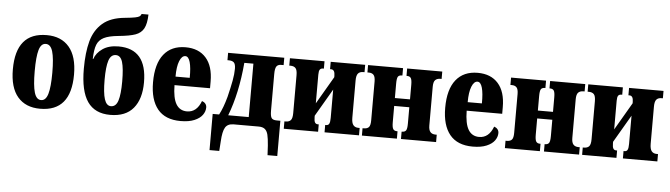

<svg xmlns="http://www.w3.org/2000/svg" viewBox="-55 -1008 5077 1454"><g transform="rotate(5 2483.5 -281.0)"><path d="M34 -270Q34 -550 268 -550Q378 -550 438.5 -479Q499 -408 499 -270Q499 10 265 10Q155 10 94.5 -60.5Q34 -131 34 -270ZM334 -270Q334 -379 318.5 -431Q303 -483 266 -483Q230 -483 215 -431.5Q200 -380 200 -270Q200 -161 215.5 -108.5Q231 -56 267 -56Q303 -56 318.5 -108.5Q334 -161 334 -270Z M569 -321Q569 -445 592.5 -531Q616 -617 676.5 -669.5Q737 -722 846 -732Q898 -737 922.5 -742Q947 -747 956 -753.5Q965 -760 969 -772H1021Q1019 -702 999.5 -666Q980 -630 937 -614.5Q894 -599 810 -591Q736 -584 698.5 -565Q661 -546 646.5 -509Q632 -472 630 -401H634Q649 -447 696 -479.5Q743 -512 817 -512Q1032 -512 1032 -257Q1032 -131 973.5 -60.5Q915 10 798 10Q681 10 625 -71Q569 -152 569 -321ZM867 -250Q867 -350 852.5 -397.5Q838 -445 802 -445Q764 -445 748.5 -397.5Q733 -350 733 -252Q733 -152 748.5 -104Q764 -56 798 -56Q836 -56 851.5 -104Q867 -152 867 -250Z M1100 -265Q1100 -405 1158 -477.5Q1216 -550 1323 -550Q1423 -550 1478.5 -487.5Q1534 -425 1534 -308V-257H1264Q1265 -159 1292.5 -113Q1320 -67 1375 -67Q1449 -67 1482 -155Q1498 -150 1508 -138Q1518 -126 1518 -109Q1518 -79 1498.5 -52Q1479 -25 1437.5 -7.5Q1396 10 1333 10Q1216 10 1158 -61Q1100 -132 1100 -265ZM1374 -322Q1375 -399 1363 -441Q1351 -483 1327 -483Q1300 -483 1283 -440.5Q1266 -398 1266 -322Z M1571 -65H1620Q1649 -119 1672 -204Q1690 -278 1699.5 -329Q1709 -380 1709 -420Q1709 -455 1696.5 -467.5Q1684 -480 1656 -480H1647V-536H2074V-480H2056Q2030 -480 2019.5 -464Q2009 -448 2009 -406V-128Q2009 -88 2018.5 -73Q2028 -58 2059 -58H2086V210H2012L2008 137Q2004 83 1997 55Q1990 27 1973.5 13.5Q1957 0 1926 0H1736Q1691 0 1672.5 30.5Q1654 61 1650 137L1645 210H1571ZM1845 -65V-471H1776Q1756 -239 1689 -65Z M2117 -56H2126Q2152 -56 2165 -70Q2178 -84 2178 -124V-412Q2178 -452 2165 -466Q2152 -480 2126 -480H2117V-536H2380V-480H2373Q2357 -480 2349.5 -469.5Q2342 -459 2342 -431V-213L2464 -422V-433Q2464 -480 2435 -480H2427V-536H2689V-480H2679Q2653 -480 2640 -465Q2627 -450 2627 -411V-129Q2627 -89 2640.5 -72.5Q2654 -56 2679 -56H2689V0H2427V-56H2436Q2451 -56 2457.5 -69Q2464 -82 2464 -113V-328L2342 -119V-108Q2342 -79 2349 -67.5Q2356 -56 2371 -56H2378V0H2117Z M2711 -56H2721Q2747 -56 2759 -69.5Q2771 -83 2771 -121V-416Q2771 -452 2758.5 -466Q2746 -480 2721 -480H2711V-536H2977V-480H2973Q2951 -480 2943 -467Q2935 -454 2935 -415V-305H3050V-416Q3050 -453 3041.5 -466.5Q3033 -480 3011 -480H3008V-536H3275V-480H3266Q3240 -480 3226.5 -466Q3213 -452 3213 -415V-121Q3213 -86 3226.5 -71Q3240 -56 3266 -56H3275V0H3008V-56H3011Q3033 -56 3041.5 -69Q3050 -82 3050 -121V-245H2935V-121Q2935 -83 2943.5 -69.5Q2952 -56 2973 -56H2977V0H2711Z M3321 -265Q3321 -405 3379 -477.5Q3437 -550 3544 -550Q3644 -550 3699.5 -487.5Q3755 -425 3755 -308V-257H3485Q3486 -159 3513.5 -113Q3541 -67 3596 -67Q3670 -67 3703 -155Q3719 -150 3729 -138Q3739 -126 3739 -109Q3739 -79 3719.5 -52Q3700 -25 3658.5 -7.5Q3617 10 3554 10Q3437 10 3379 -61Q3321 -132 3321 -265ZM3595 -322Q3596 -399 3584 -441Q3572 -483 3548 -483Q3521 -483 3504 -440.5Q3487 -398 3487 -322Z M3798 -56H3808Q3834 -56 3846 -69.5Q3858 -83 3858 -121V-416Q3858 -452 3845.5 -466Q3833 -480 3808 -480H3798V-536H4064V-480H4060Q4038 -480 4030 -467Q4022 -454 4022 -415V-305H4137V-416Q4137 -453 4128.5 -466.5Q4120 -480 4098 -480H4095V-536H4362V-480H4353Q4327 -480 4313.5 -466Q4300 -452 4300 -415V-121Q4300 -86 4313.5 -71Q4327 -56 4353 -56H4362V0H4095V-56H4098Q4120 -56 4128.5 -69Q4137 -82 4137 -121V-245H4022V-121Q4022 -83 4030.5 -69.5Q4039 -56 4060 -56H4064V0H3798Z M4385 -56H4394Q4420 -56 4433 -70Q4446 -84 4446 -124V-412Q4446 -452 4433 -466Q4420 -480 4394 -480H4385V-536H4648V-480H4641Q4625 -480 4617.5 -469.5Q4610 -459 4610 -431V-213L4732 -422V-433Q4732 -480 4703 -480H4695V-536H4957V-480H4947Q4921 -480 4908 -465Q4895 -450 4895 -411V-129Q4895 -89 4908.5 -72.5Q4922 -56 4947 -56H4957V0H4695V-56H4704Q4719 -56 4725.5 -69Q4732 -82 4732 -113V-328L4610 -119V-108Q4610 -79 4617 -67.5Q4624 -56 4639 -56H4646V0H4385Z"/></g></svg>

Font: Noto Serif CondBlack
Style: Regular
Weight: 900
Width: 3
Designer: Monotype Design Team
Foundry: Monotype Imaging Inc.
Version: Version 1.001